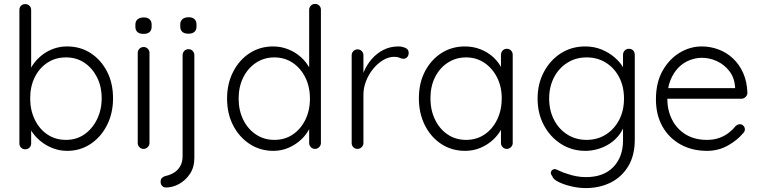

<svg xmlns="http://www.w3.org/2000/svg" viewBox="-20 -760 3884 980"><path d="M322 -523Q390 -523 442.5 -489Q495 -455 526 -395.5Q557 -336 557 -258Q557 -182 526 -121Q495 -60 442 -25Q389 10 323 10Q288 10 256.5 -1Q225 -12 199 -30.5Q173 -49 153 -74Q133 -99 121 -128L139 -141V-28Q139 -15 130.5 -6.5Q122 2 109 2Q96 2 87.5 -6.5Q79 -15 79 -28V-709Q79 -722 87 -730.5Q95 -739 109 -739Q122 -739 130.5 -730.5Q139 -722 139 -709V-374L125 -382Q135 -413 154.5 -438.5Q174 -464 200 -483Q226 -502 257 -512.5Q288 -523 322 -523ZM317 -467Q263 -467 222 -440Q181 -413 157.5 -366Q134 -319 134 -258Q134 -198 157.5 -149.5Q181 -101 222 -73.5Q263 -46 317 -46Q370 -46 410.5 -74Q451 -102 475 -150.5Q499 -199 499 -258Q499 -319 475 -366Q451 -413 410.5 -440Q370 -467 317 -467Z M743 -30Q743 -18 734 -9Q725 0 713 0Q700 0 691.5 -9Q683 -18 683 -30V-490Q683 -502 691.5 -511Q700 -520 713 -520Q726 -520 734.5 -511Q743 -502 743 -490ZM713 -587Q692 -587 681.5 -596.5Q671 -606 671 -624V-634Q671 -652 682.5 -661.5Q694 -671 714 -671Q733 -671 743.5 -661.5Q754 -652 754 -634V-624Q754 -606 743.5 -596.5Q733 -587 713 -587Z M972 46Q972 94 949.5 127.5Q927 161 894 179Q861 197 828 197Q815 197 807.5 189Q800 181 800 170V166Q800 154 808 147Q816 140 826 138Q849 133 868.5 121Q888 109 900 88Q912 67 912 37V-479Q912 -491 920.5 -500Q929 -509 942 -509Q955 -509 963.5 -500Q972 -491 972 -479ZM942 -588Q921 -588 910.5 -597.5Q900 -607 900 -625V-635Q900 -653 911.5 -662.5Q923 -672 943 -672Q962 -672 972.5 -662.5Q983 -653 983 -635V-625Q983 -607 972.5 -597.5Q962 -588 942 -588Z M1588 -740Q1601 -740 1609.5 -731.5Q1618 -723 1618 -710V-30Q1618 -18 1609 -9Q1600 0 1588 0Q1575 0 1566.5 -9Q1558 -18 1558 -30V-149L1575 -163Q1575 -135 1560 -104.5Q1545 -74 1517.5 -48Q1490 -22 1453.5 -6Q1417 10 1375 10Q1308 10 1254.5 -25Q1201 -60 1170 -120Q1139 -180 1139 -257Q1139 -333 1170 -393.5Q1201 -454 1254 -488.5Q1307 -523 1374 -523Q1415 -523 1452 -508Q1489 -493 1517.5 -467Q1546 -441 1562.5 -407.5Q1579 -374 1579 -338L1558 -353V-710Q1558 -722 1566.5 -731Q1575 -740 1588 -740ZM1380 -46Q1434 -46 1474.5 -73.5Q1515 -101 1538.5 -148.5Q1562 -196 1562 -257Q1562 -317 1538.5 -364.5Q1515 -412 1474 -439.5Q1433 -467 1380 -467Q1328 -467 1286.5 -439.5Q1245 -412 1221.5 -364.5Q1198 -317 1198 -257Q1198 -197 1221.5 -149Q1245 -101 1286.5 -73.5Q1328 -46 1380 -46Z M1805 0Q1791 0 1783 -9Q1775 -18 1775 -30V-478Q1775 -490 1783.5 -499Q1792 -508 1805 -508Q1818 -508 1826.5 -499Q1835 -490 1835 -478V-328L1820 -325Q1823 -360 1837.5 -394.5Q1852 -429 1877 -458Q1902 -487 1936.5 -505Q1971 -523 2014 -523Q2032 -523 2049 -515.5Q2066 -508 2066 -491Q2066 -476 2058 -468Q2050 -460 2039 -460Q2030 -460 2019.5 -465Q2009 -470 1992 -470Q1964 -470 1936 -453.5Q1908 -437 1885 -409Q1862 -381 1848.5 -346.5Q1835 -312 1835 -277V-30Q1835 -18 1826 -9Q1817 0 1805 0Z M2567 -511Q2580 -511 2588.5 -502Q2597 -493 2597 -480V-30Q2597 -18 2588 -9Q2579 0 2567 0Q2554 0 2545.5 -9Q2537 -18 2537 -30V-149L2554 -157Q2554 -129 2538.5 -100Q2523 -71 2496 -46Q2469 -21 2432.5 -5.5Q2396 10 2354 10Q2286 10 2232.5 -25Q2179 -60 2148.5 -121Q2118 -182 2118 -258Q2118 -336 2149 -395.5Q2180 -455 2233 -489Q2286 -523 2353 -523Q2396 -523 2433.5 -508Q2471 -493 2499 -467Q2527 -441 2542.5 -407.5Q2558 -374 2558 -338L2537 -353V-480Q2537 -493 2545.5 -502Q2554 -511 2567 -511ZM2359 -46Q2412 -46 2453 -73.5Q2494 -101 2517.5 -149.5Q2541 -198 2541 -258Q2541 -317 2517.5 -364Q2494 -411 2453 -439Q2412 -467 2359 -467Q2307 -467 2265.5 -440Q2224 -413 2200.5 -366Q2177 -319 2177 -258Q2177 -198 2200.5 -149.5Q2224 -101 2265 -73.5Q2306 -46 2359 -46Z M2967 -523Q3012 -523 3050 -507.5Q3088 -492 3116.5 -467.5Q3145 -443 3161 -415.5Q3177 -388 3177 -363L3160 -387V-480Q3160 -493 3168.5 -502Q3177 -511 3190 -511Q3204 -511 3212 -502Q3220 -493 3220 -480V-47Q3220 33 3187 88Q3154 143 3097.5 171.5Q3041 200 2969 200Q2934 200 2895.5 191Q2857 182 2829.5 168Q2802 154 2799 139Q2791 130 2791.5 121.5Q2792 113 2800 107Q2810 100 2821 105.5Q2832 111 2854 120Q2864 123 2881 129Q2898 135 2921.5 139.5Q2945 144 2971 144Q3061 144 3110.5 92.5Q3160 41 3160 -43V-139L3171 -136Q3162 -100 3141.5 -73Q3121 -46 3093 -27.5Q3065 -9 3032.5 0.5Q3000 10 2968 10Q2899 10 2844 -25Q2789 -60 2756.5 -120Q2724 -180 2724 -257Q2724 -333 2756.5 -393.5Q2789 -454 2843.5 -488.5Q2898 -523 2967 -523ZM2974 -467Q2919 -467 2875.5 -439.5Q2832 -412 2807.5 -364.5Q2783 -317 2783 -257Q2783 -197 2807.5 -149Q2832 -101 2875.5 -73.5Q2919 -46 2974 -46Q3029 -46 3072 -73Q3115 -100 3140 -147.5Q3165 -195 3165 -257Q3165 -319 3140 -366.5Q3115 -414 3072 -440.5Q3029 -467 2974 -467Z M3589 10Q3512 10 3453 -23Q3394 -56 3361 -115Q3328 -174 3328 -253Q3328 -338 3361.5 -398Q3395 -458 3448.5 -490.5Q3502 -523 3562 -523Q3606 -523 3647.5 -507.5Q3689 -492 3721.5 -461.5Q3754 -431 3773.5 -387Q3793 -343 3795 -285Q3794 -273 3785 -264.5Q3776 -256 3764 -256H3363L3351 -310H3745L3732 -298V-318Q3728 -365 3702 -398Q3676 -431 3639 -448Q3602 -465 3562 -465Q3532 -465 3500.5 -453Q3469 -441 3443.5 -415.5Q3418 -390 3402 -350.5Q3386 -311 3386 -257Q3386 -198 3410 -150Q3434 -102 3479.5 -74Q3525 -46 3588 -46Q3623 -46 3651 -56Q3679 -66 3700 -82.5Q3721 -99 3735 -117Q3746 -126 3757 -126Q3767 -126 3774.5 -118Q3782 -110 3782 -100Q3782 -88 3772 -79Q3742 -43 3694 -16.5Q3646 10 3589 10Z"/></svg>

Font: zvoove
Style: Regular
Weight: 400
Designer: Vernon Adams (Nunito) & Andrew Paglinawan (Quicksand)
Foundry: zvoove
Version: Version 3.006